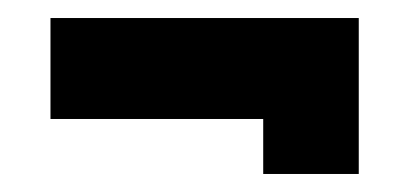

<svg xmlns="http://www.w3.org/2000/svg" viewBox="-20 -298 462 213"><path d="M36 -278H378V-105H272V-166H36Z"/></svg>

Font: CAT Rhythmus
Style: Regular
Weight: 400
Designer: Peter Wiegel nach alter Vorlage
Foundry: Peter Wiegel
Version: 1.000